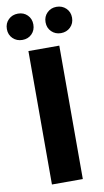

<svg xmlns="http://www.w3.org/2000/svg" viewBox="-106 -946 539 992"><g transform="rotate(-10 164.0 -450.0)"><path d="M-7 -831Q-7 -861 13 -880.5Q33 -900 63 -900Q93 -900 112.5 -880.5Q132 -861 132 -831Q132 -801 112.5 -781.5Q93 -762 63 -762Q33 -762 13 -781.5Q-7 -801 -7 -831ZM196 -831Q196 -861 216 -880.5Q236 -900 265 -900Q295 -900 315 -880.5Q335 -861 335 -831Q335 -801 315 -781.5Q295 -762 265 -762Q236 -762 216 -781.5Q196 -801 196 -831ZM83 -700H245V0H83Z"/></g></svg>

Font: mBank
Style: Bold
Weight: 700
Designer: Julieta Ulanovsky
Foundry: Julieta Ulanovsky
Version: Version 7.200